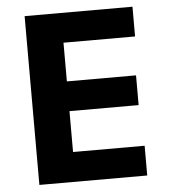

<svg xmlns="http://www.w3.org/2000/svg" viewBox="-51 -744 702 791"><g transform="rotate(-5 300.0 -349.0)"><path d="M80 0V-698H526V-575H230V-415H516V-292H230V-123H526V0Z"/></g></svg>

Font: Lilex
Style: Regular
Weight: 400
Monospace: yes
Designer: Mike Abbink, Paul van der Laan, Pieter van Rosmalen, Mikhael Khrustik
Foundry: Mikhael Khrustik
Version: Version 2.510